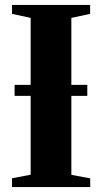

<svg xmlns="http://www.w3.org/2000/svg" viewBox="-20 -763 417 783"><path d="M105 -50.5V-690L29 -706.5V-743H347.5V-706.5L271 -690V-50L348 -35.5V0H29V-36ZM336 -417V-372H39.5V-417Z"/></svg>

Font: Merriweather 96pt ExtraBold
Style: Regular
Weight: 800
Version: Version 2.100